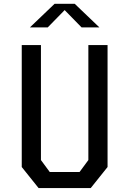

<svg xmlns="http://www.w3.org/2000/svg" viewBox="-20 -960 660 980"><path d="M132.5 -820H223.5L310 -908.5L396.5 -820H487.5L361.5 -940.5H258.5ZM177 0H443L529 -107.5V-730H431V-143L386 -82H234L189 -143V-730H91V-107.5Z"/></svg>

Font: FontWithASyntaxHighlighterNightOwl
Style: Regular
Weight: 400
Designer: Riley Cran & the Lettermatic Team
Foundry: Lettermatic
Version: Version 1.000 (FontWithASyntaxHighlighterNightOwl)